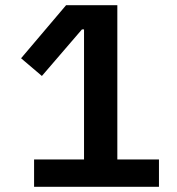

<svg xmlns="http://www.w3.org/2000/svg" viewBox="-20 -718 680 738"><path d="M111 0V-105H303V-605H295L141 -426L61 -494L234 -698H431V-105H591V0Z"/></svg>

Font: Writer SemiBold
Style: Regular
Weight: 600
Monospace: yes
Designer: Mike Abbink, Paul van der Laan, Pieter van Rosmalen
Foundry: Bold Monday
Version: Version 2.001 2020